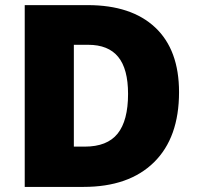

<svg xmlns="http://www.w3.org/2000/svg" viewBox="-20 -734 774 754"><path d="M683.1 -372.1Q683.1 -193.4 584.7 -96.7Q486.3 0 308.1 0H77.1V-713.9H324.2Q496.1 -713.9 589.6 -626Q683.1 -538.1 683.1 -372.1ZM482.9 -365.2Q482.9 -463.4 444.1 -510.7Q405.3 -558.1 326.2 -558.1H270V-158.2H313Q400.9 -158.2 441.9 -209.2Q482.9 -260.3 482.9 -365.2Z"/></svg>

Font: Sahel Black FD
Style: Black-FD
Weight: 900
Foundry: Saber Rastikerdar (saber.rastikerdar@gmail.com)
Version: Version 3.3.1